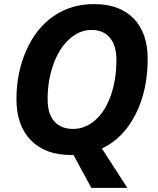

<svg xmlns="http://www.w3.org/2000/svg" viewBox="-20 -745 770 935"><path d="M699.2 -458Q699.2 -303.7 639.4 -186.8Q579.6 -69.8 476.1 -22L600.1 169.9H424.8L337.9 9.8H325.2Q200.2 9.8 130.1 -62.3Q60.1 -134.3 60.1 -262.2Q60.1 -391.6 108.4 -500.2Q156.7 -608.9 241.7 -667Q326.7 -725.1 438 -725.1Q562.5 -725.1 630.9 -654.8Q699.2 -584.5 699.2 -458ZM425.8 -599.1Q366.7 -599.1 317.4 -554.4Q268.1 -509.8 240 -431.6Q211.9 -353.5 211.9 -262.2Q211.9 -190.4 244.4 -153.8Q276.9 -117.2 335.9 -117.2Q395 -117.2 443.6 -159.7Q492.2 -202.1 519.5 -279.8Q546.9 -357.4 546.9 -454.1Q546.9 -523.4 515.1 -561.3Q483.4 -599.1 425.8 -599.1Z"/></svg>

Font: Zoram GWebM
Style: Bold Italic
Weight: 700
Italic angle: -12°
Foundry: Ascender Corporation
Version: Version 1.000